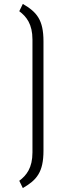

<svg xmlns="http://www.w3.org/2000/svg" viewBox="-20 -837 321 976"><path d="M96 119C167 78 201 38 201 -71V-627C201 -736 167 -776 96 -817L78 -780C114 -753 145 -715 145 -636V-62C145 17 114 55 78 82Z"/></svg>

Font: Advent Pro
Style: Regular
Weight: 400
Designer: Andreas Kalpakidis
Foundry: Andreas Kalpakidis
Version: Version 2.002 2008